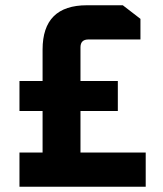

<svg xmlns="http://www.w3.org/2000/svg" viewBox="-20 -710 618 730"><path d="M54 0V-130.1H141.9V-287.9H54V-402.1H141.9V-521.6Q141.9 -690 310.3 -690H446.9L514 -638.3V-559.9H316Q286 -559.9 286 -530.1V-402.1H428V-287.9H286V-130.1H534V0Z"/></svg>

Font: Oxanium ExtraLight
Style: Regular
Weight: 200
Designer: Severin Meyer
Version: Version 2.000